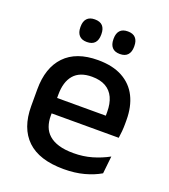

<svg xmlns="http://www.w3.org/2000/svg" viewBox="-127 -761 759 863"><g transform="rotate(20 253.0 -329.0)"><path d="M276.5 11.5Q159.5 11.5 101.2 -44.2Q43 -100 43 -205V-285Q43 -388.5 97.2 -445.2Q151.5 -502 255.5 -502Q326 -502 373 -476.2Q420 -450.5 443.5 -403.5Q467 -356.5 467 -292V-273.5Q467 -256.5 465.5 -239Q464 -221.5 461.5 -205.5H371.5Q372.5 -231.5 372.8 -254.5Q373 -277.5 373 -296.5Q373 -337 360 -365Q347 -393 321 -407.8Q295 -422.5 255.5 -422.5Q197 -422.5 168.5 -389.2Q140 -356 140 -294.5V-248.5L140.5 -237V-193.5Q140.5 -166 148.8 -143.5Q157 -121 175.2 -104.8Q193.5 -88.5 222.5 -79.8Q251.5 -71 293 -71Q340 -71 381.2 -83Q422.5 -95 459 -115L450 -31.5Q417 -12 373.2 -0.2Q329.5 11.5 276.5 11.5ZM95 -205.5V-279H441.5V-205.5ZM179 -561Q154.5 -561 142 -574.8Q129.5 -588.5 129.5 -613.5V-617Q129.5 -642 142 -655.5Q154.5 -669 179 -669Q204.5 -669 216.8 -655.5Q229 -642 229 -617V-613.5Q229 -588.5 216.8 -574.8Q204.5 -561 179 -561ZM337 -561Q312 -561 299.8 -574.8Q287.5 -588.5 287.5 -613.5V-617Q287.5 -642 299.8 -655.5Q312 -669 337 -669Q362 -669 374.2 -655.5Q386.5 -642 386.5 -617V-613.5Q386.5 -588.5 374.2 -574.8Q362 -561 337 -561Z"/></g></svg>

Font: Anek Tamil Medium
Style: Regular
Weight: 500
Designer: Aadarsh Rajan (Tamil), Yesha Goshar (Latin)
Foundry: Ek Type
Version: Version 1.003